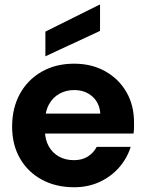

<svg xmlns="http://www.w3.org/2000/svg" viewBox="-20 -776 610 808"><path d="M292 12Q215 12 156 -20Q97 -52 64 -109.5Q31 -167 31 -243Q31 -321 63.5 -380.5Q96 -440 155 -474Q214 -508 292 -508Q366 -508 423 -476Q480 -444 512 -388.5Q544 -333 544 -262Q544 -252 544 -239.5Q544 -227 542 -214H131V-298H402Q399 -343 368.5 -370Q338 -397 292 -397Q258 -397 230 -381.5Q202 -366 185.5 -335.5Q169 -305 169 -257V-228Q169 -190 184.5 -161.5Q200 -133 227.5 -117.5Q255 -102 291 -102Q326 -102 350 -117.5Q374 -133 387 -158H530Q515 -110 481.5 -71.5Q448 -33 399.5 -10.5Q351 12 292 12ZM171 -539V-643L398 -756H401V-646Z"/></svg>

Font: DM Sans 9pt 36pt ExtraBold
Style: Regular
Weight: 800
Version: Version 4.004;gftools[0.9.30]